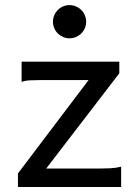

<svg xmlns="http://www.w3.org/2000/svg" viewBox="-20 -743 548 763"><path d="M454.1 -498V-451.7L163.6 -73.2H373.5Q395 -73.2 417.2 -74.2Q439.5 -75.2 461.4 -80.6V0H51.3V-53.7L332 -424.8H141.6Q119.6 -424.8 99.6 -423.8Q79.6 -422.9 65.9 -417.5V-498ZM190.4 -656.7Q190.4 -670.4 195.6 -682.4Q200.7 -694.3 209.7 -703.4Q218.8 -712.4 230.7 -717.5Q242.7 -722.7 256.3 -722.7Q270 -722.7 282 -717.5Q293.9 -712.4 303 -703.4Q312 -694.3 317.1 -682.4Q322.3 -670.4 322.3 -656.7Q322.3 -643.1 317.1 -631.1Q312 -619.1 303 -610.1Q293.9 -601.1 282 -595.9Q270 -590.8 256.3 -590.8Q242.7 -590.8 230.7 -595.9Q218.8 -601.1 209.7 -610.1Q200.7 -619.1 195.6 -631.1Q190.4 -643.1 190.4 -656.7Z"/></svg>

Font: Andika Eur
Style: Regular
Weight: 400
Designer: Victor Gaultney, Annie Olsen, Julie Remington, Don Collingsworth, Eric Hays, Becca Hirsbrunner
Foundry: SIL International
Version: Version 5.000